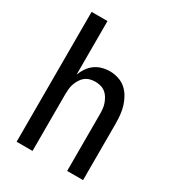

<svg xmlns="http://www.w3.org/2000/svg" viewBox="-178 -838 855 941"><g transform="rotate(30 250.0 -367.5)"><path d="M62 0V-735H152V-432Q160 -453 172.5 -471.5Q185 -490 203 -503Q221 -516 242.5 -522Q264 -528 286 -528Q310 -528 334 -520.5Q358 -513 376 -497.5Q394 -482 406.5 -460.5Q419 -439 426 -416Q433 -393 435.5 -368.5Q438 -344 438 -320V0H348V-320Q348 -335 346.5 -350.5Q345 -366 340 -380Q335 -394 327 -407.5Q319 -421 307 -430.5Q295 -440 280 -444Q265 -448 250 -448Q235 -448 220 -444Q205 -440 193 -430.5Q181 -421 173 -407.5Q165 -394 160 -380Q155 -366 153.5 -350.5Q152 -335 152 -320V0Z"/></g></svg>

Font: Iosevka SS18 Medium
Style: Regular
Weight: 500
Monospace: yes
Designer: Belleve Invis
Foundry: Belleve Invis
Version: Version 25.1.1; ttfautohint (v1.8.4)